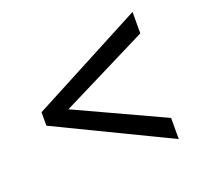

<svg xmlns="http://www.w3.org/2000/svg" viewBox="-90 -651 679 657"><g transform="rotate(-20 250.0 -322.5)"><path d="M45 -289 455 -91V-168L135 -316L455 -476V-554L45 -338Z"/></g></svg>

Font: Noto Sans Devanagari UI SemiCondensed
Style: Regular
Weight: 400
Width: 4
Designer: Jelle Bosma - Monotype Design Team
Foundry: Monotype Imaging Inc.
Version: Version 2.003